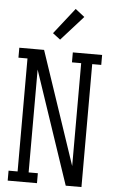

<svg xmlns="http://www.w3.org/2000/svg" viewBox="-63 -1017 626 1058"><g transform="rotate(5 250.0 -487.5)"><path d="M21 0V-55H71V-680H21V-735H158L368 -111V-680H317V-735H479V-680H429V0H342L132 -624V-55H183V0ZM241 -799 199 -831 312 -975 363 -935Z"/></g></svg>

Font: Iosevka Curly Slab Light
Style: Regular
Weight: 300
Monospace: yes
Designer: Belleve Invis
Foundry: Belleve Invis
Version: Version 22.1.2; ttfautohint (v1.8.4)